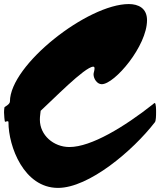

<svg xmlns="http://www.w3.org/2000/svg" viewBox="-20 -856 794 952"><path d="M17.1 -254.9C20.5 -254.9 22 -253.4 22 -249.5C22 -130.4 98.1 75.7 267.6 75.7C420.4 75.7 638.2 -107.9 748 -250C753.4 -256.8 753.9 -282.2 753.9 -300.8C753.9 -311 753.9 -345.2 747.1 -345.2C744.6 -345.2 741.7 -341.8 739.3 -339.8C596.7 -227.1 432.1 -127 324.2 -127C246.1 -127 177.7 -185.1 177.7 -262.7C177.7 -280.3 180.2 -289.6 181.6 -306.6C237.8 -357.4 400.9 -525.4 442.4 -525.4C447.3 -525.4 448.7 -522 448.7 -516.6C448.7 -505.9 443.8 -495.1 443.8 -487.8C443.8 -464.8 461.9 -438.5 484.4 -438.5C548.3 -438.5 709 -627.9 709 -755.9C709 -815.4 666 -835.9 618.7 -835.9C415 -835.9 29.8 -534.7 29.3 -353C29.3 -337.9 2.4 -326.7 2 -323.7C0.5 -313 0 -306.2 0 -298.3C0 -290 2.4 -252 5.4 -252C6.8 -252 12.7 -254.9 17.1 -254.9Z"/></svg>

Font: Bodega Script
Style: Medium
Weight: 500
Italic angle: 39.7°
Version: Version 001.000